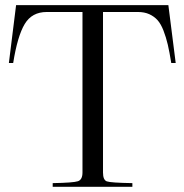

<svg xmlns="http://www.w3.org/2000/svg" viewBox="-20 -720 711 740"><path d="M14.2 -477.1 42 -700.2H628.9L657.2 -477.1H640.1Q633.3 -519.5 626.7 -547.9Q620.1 -576.2 610.1 -602.1Q600.1 -627.9 587.2 -642.3Q574.2 -656.7 555.4 -665.3Q536.6 -673.8 511.2 -673.8H377V-55.2Q377 -26.4 391.6 -21Q406.2 -15.6 490.2 -14.2V0H183.1V-14.2Q262.7 -15.6 280.3 -21.5Q297.9 -27.3 297.9 -55.2V-673.8H160.2Q103 -673.8 75.2 -627.4Q47.4 -581.1 30.8 -477.1Z"/></svg>

Font: Ortica Linear Light
Style: Regular
Weight: 300
Designer: Benedetta Bovani
Foundry: Collletttivo
Version: Version 2.000;Glyphs 3.1.2 (3151)